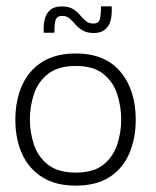

<svg xmlns="http://www.w3.org/2000/svg" viewBox="-20 -574 490 604"><path d="M218.1 10Q155.2 10 112.8 -16.7Q70.5 -43.3 49.4 -90.1Q28.3 -136.8 28.3 -197Q28.3 -258.2 49.4 -305.4Q70.5 -352.5 112.9 -379.2Q155.2 -405.8 218.2 -405.8Q310.2 -405.8 358.6 -348.6Q407 -291.3 407 -196.9Q407 -138.7 386.8 -91.5Q366.7 -44.3 324.9 -17.2Q283.1 10 218.1 10ZM218.1 -31Q274.3 -31 305.2 -56Q336.2 -81 348.8 -119.5Q361.3 -158 361.3 -197.9Q361.3 -238.7 348.8 -277.5Q336.2 -316.3 305.2 -341.4Q274.3 -366.5 218.1 -366.5Q162.8 -366.5 131 -341.4Q99.2 -316.3 86.6 -277.5Q74 -238.7 74 -197.9Q74 -158 86.6 -119.5Q99.2 -81 131 -56Q162.8 -31 218.1 -31ZM117.5 -471Q116.7 -487.2 118.4 -501.6Q120.2 -516 126.3 -528.1Q132.5 -540.2 144 -547Q155.5 -553.8 174.2 -553.8Q196.3 -553.8 209.5 -545.7Q222.7 -537.5 231.4 -526.9Q240.2 -516.3 249.6 -508.2Q259 -500 273.5 -500Q291 -500 294.3 -514.1Q297.7 -528.2 297.7 -554H331.5Q332.3 -537.5 330.4 -522.1Q328.5 -506.7 322.2 -495.2Q315.8 -483.8 304.4 -477Q293 -470.2 274.8 -470.2Q253.5 -470.2 240 -478.3Q226.5 -486.5 217.3 -497.1Q208.2 -507.7 198.9 -515.8Q189.7 -524 175.7 -524Q158.8 -524 154.7 -510.1Q150.5 -496.2 151.3 -471Z"/></svg>

Font: Darker Grotesque Light
Style: Regular
Weight: 300
Designer: Gabriel Lam
Foundry: TypeRant
Version: Version 1.000;gftools[0.9.28]